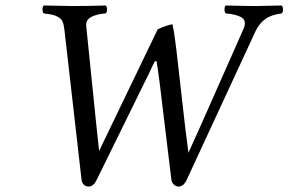

<svg xmlns="http://www.w3.org/2000/svg" viewBox="-20 -667 1050 699"><path d="M214.8 -556.2Q212.9 -575.7 208 -587.4Q203.1 -599.1 191.4 -605.2Q179.7 -611.3 172.6 -613Q165.5 -614.7 145.5 -617.2Q141.1 -617.7 139.2 -618.2Q134.8 -622.6 134.8 -632.6Q134.8 -642.6 139.2 -647Q219.2 -645 245.1 -645Q298.8 -645 365.2 -647Q369.6 -642.6 369.6 -632.6Q369.6 -622.6 365.2 -618.2Q334 -616.2 312.5 -605.5Q291.5 -594.2 293.9 -571.8L330.1 -217.8L340.8 -117.2L388.2 -215.8L554.2 -560.5Q590.8 -576.7 607.9 -578.6Q614.7 -548.8 622.1 -485.8L653.8 -207L666 -110.8L712.9 -214.8L866.2 -561Q878.9 -589.4 861.3 -602.1Q843.8 -614.7 801.8 -618.2Q797.4 -622.6 797.4 -632.6Q797.4 -642.6 801.8 -647Q881.8 -645 912.1 -645Q931.6 -645 1005.9 -647Q1010.3 -642.6 1010.3 -632.6Q1010.3 -622.6 1005.9 -618.2Q967.8 -613.8 945.6 -597.4Q923.3 -581.1 910.2 -553.2L659.2 -11.2Q647.9 12.2 629.9 12.2Q620.6 12.2 613 5.1Q605.5 -2 604 -12.2L561 -367.2Q553.7 -423.3 550.3 -442.4Q549.8 -444.8 544.4 -444.8Q541 -439 535.2 -427.2L521.5 -397.5L507.8 -370.1L332 -12.2Q319.8 12.2 303.2 12.2Q292.5 12.2 285.4 5.6Q278.3 -1 276.9 -12.2Z"/></svg>

Font: Linux Libertine G
Style: Italic
Weight: 400
Italic angle: -12°
Designer: Philipp H. Poll
Foundry: Philipp H. Poll
Version: Version 5.1.3